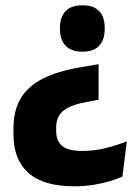

<svg xmlns="http://www.w3.org/2000/svg" viewBox="-20 -524 502 706"><path d="M342.5 -288V-157.5L294 -148Q253 -140.5 229.5 -127.8Q206 -115 196.2 -97.2Q186.5 -79.5 186.5 -55V-42.5Q186.5 -6 208.5 12.5Q230.5 31 283 31Q325.5 31 366.8 21Q408 11 446.5 -4.5L430 125.5Q411 134 383.8 142.2Q356.5 150.5 323.2 155.8Q290 161 252 161Q140 161 84.8 112Q29.5 63 29.5 -30V-50.5Q29.5 -119 57 -163.8Q84.5 -208.5 138.2 -235.2Q192 -262 272 -276ZM283 -504.5Q325 -504.5 345 -482.8Q365 -461 365 -422V-416.5Q365 -378 345 -356Q325 -334 283 -334Q241.5 -334 221 -356Q200.5 -378 200.5 -416.5V-422Q200.5 -461 221 -482.8Q241.5 -504.5 283 -504.5Z"/></svg>

Font: Anek Latin Medium
Style: Bold
Weight: 700
Version: Version 1.003